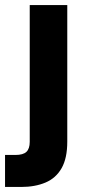

<svg xmlns="http://www.w3.org/2000/svg" viewBox="-50 -522 336 762"><path d="M-30 220V93H11Q42 93 55 80.5Q68 68 68 41V-502H217V40Q217 106 194.5 145.5Q172 185 130.5 202.5Q89 220 34 220Z"/></svg>

Font: DM Sans 16pt Black
Style: Regular
Weight: 900
Version: Version 4.004;gftools[0.9.30]